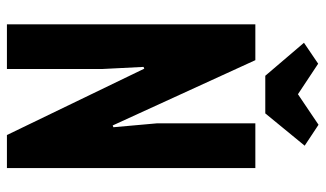

<svg xmlns="http://www.w3.org/2000/svg" viewBox="-208 -710 918 541"><g transform="rotate(90 250.5 -439.0)"><path d="M360 0 173 -387 168 -385 174 -267V0H48V-700H149L333 -298L338 -300L327 -423V-700H453V0ZM299 -728H193L100 -837L159 -877L245 -820L331 -878L390 -839Z"/></g></svg>

Font: Jockey One
Style: Regular
Weight: 400
Designer: TypeTogether
Foundry: TypeTogether
Version: Version 1.002